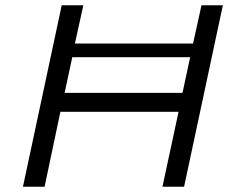

<svg xmlns="http://www.w3.org/2000/svg" viewBox="-20 -708 891 728"><path d="M67 0 214 -688H296L264 -543H712L744 -688H825L678 0H596L657 -284H209L149 0ZM225 -356H672L701 -491H254Z"/></svg>

Font: Saira Expanded
Style: Italic
Weight: 400
Width: 7
Italic angle: -12°
Designer: Hector Gatti with collaboration of the Omnibus-Type team
Foundry: Omnibus-Type
Version: Version 1.101